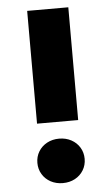

<svg xmlns="http://www.w3.org/2000/svg" viewBox="-52 -743 457 790"><g transform="rotate(-5 176.0 -347.5)"><path d="M90.8 -241.2V-707H260.7V-241.2ZM78.1 -80.1Q78.1 -106 90.8 -127Q103.5 -147.9 125.7 -159.9Q147.9 -171.9 175.8 -171.9Q203.6 -171.9 225.8 -159.9Q248 -147.9 260.7 -127Q273.4 -106 273.4 -80.1Q273.4 -54.2 260.7 -33.2Q248 -12.2 225.8 -0.2Q203.6 11.7 175.8 11.7Q147.9 11.7 125.7 -0.2Q103.5 -12.2 90.8 -33.2Q78.1 -54.2 78.1 -80.1Z"/></g></svg>

Font: Wanted Sans ExtraBold
Style: Regular
Weight: 800
Designer: Original Design by Kil Hyung-jin and Kang Hanbin, Wanted Lab, Inc; Hangeul from Source Han Sans by Jang Soo-young and Ka
Foundry: Wanted Lab, Inc.
Version: Version 1.003